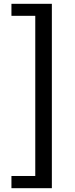

<svg xmlns="http://www.w3.org/2000/svg" viewBox="-20 -816 395 1007"><path d="M40 171H252V-796H40V-733H165V107H40Z"/></svg>

Font: Noto Sans JP Medium
Style: Regular
Weight: 500
Designer: Ryoko NISHIZUKA  (kana, bopomofo & ideographs); Paul D. Hunt (Latin, Greek & Cyrillic); Sandoll Communications , Soo-you
Foundry: Adobe
Version: Version 2.002;hotconv 1.0.116;makeotfexe 2.5.65601